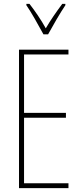

<svg xmlns="http://www.w3.org/2000/svg" viewBox="-20 -970 421 990"><path d="M204 -793H228C254 -840 288 -900 317 -943V-950H301C267 -904 242 -868 216 -824C192 -868 158 -917 132 -950H116V-943C138 -912 177 -843 204 -793ZM333 0V-25H104V-363H320V-388H104V-689H333V-714H78V0Z"/></svg>

Font: Noto Sans Myanmar UI ExtraCondensed Thin
Style: Regular
Weight: 100
Width: 2
Designer: Monotype Design Team
Foundry: Monotype Imaging Inc.
Version: Version 2.103